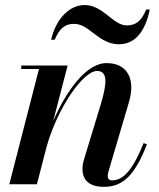

<svg xmlns="http://www.w3.org/2000/svg" viewBox="-20 -714 618 744"><path d="M267.5 -621.5C327 -621.5 362 -542.5 440.5 -542.5C497 -542.5 540.5 -582 560.5 -677H546.5C528 -632.5 506.5 -615.5 471 -615.5C418 -615.5 380 -694.5 308 -694.5C251.5 -694.5 198 -645 178 -560H192C211 -605 232 -621.5 267.5 -621.5ZM131 -446.5 16 0H123L161 -147C204.5 -299.5 303 -439 356 -439C399 -439 394 -389 371 -311.5L307 -101C303.5 -90 299.5 -74 299.5 -60C299.5 -14.5 327.5 10 383 10C457.5 10 503.5 -37 549.5 -155L536.5 -159.5C496 -58.5 459 -15 414.5 -15C402 -15 397.5 -22 397.5 -33C397.5 -38 399 -45.5 401 -51.5L480 -319.5C504.5 -402 478 -469.5 393 -469.5C312.5 -469.5 235 -358 186 -244.5L242 -460H62.5V-446.5Z"/></svg>

Font: Bodoni* 16pt Medium
Style: Italic
Weight: 500
Italic angle: -13°
Version: Version 2.3